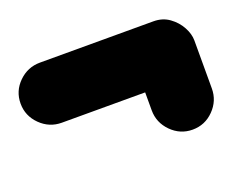

<svg xmlns="http://www.w3.org/2000/svg" viewBox="-68 -506 612 501"><g transform="rotate(-20 237.5 -255.5)"><path d="M-5.9 -322.8Q-5.9 -357.4 19 -381.8Q43.9 -406.2 78.1 -406.2H393.1Q418.5 -406.2 437 -392.8Q455.6 -379.4 466.1 -360.1Q476.6 -340.8 476.6 -322.8V-189.5Q476.6 -155.3 452.1 -130.4Q427.7 -105.5 393.1 -105.5Q358.9 -105.5 334.2 -130.4Q309.6 -155.3 309.6 -189.5V-239.3H78.1Q43.9 -239.3 19 -263.9Q-5.9 -288.6 -5.9 -322.8Z"/></g></svg>

Font: Mikhak Black
Style: Regular
Weight: 900
Designer: Amin Abedi
Version: Version 3.3